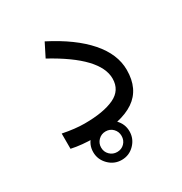

<svg xmlns="http://www.w3.org/2000/svg" viewBox="-143 -559 757 799"><g transform="rotate(-30 235.5 -159.0)"><path d="M127 47.9Q127 12.2 152.8 -13.2Q178.7 -38.6 214.4 -38.6Q250.5 -38.6 275.9 -13.2Q301.3 12.2 301.3 47.9Q301.3 83.5 275.9 109.4Q250.5 135.3 214.4 135.3Q178.7 135.3 152.8 109.4Q127 83.5 127 47.9ZM165 47.9Q165 68.8 179.4 83Q193.8 97.2 214.4 97.2Q235.4 97.2 249.3 83Q263.2 68.8 263.2 47.9Q263.2 27.3 249.3 12.9Q235.4 -1.5 214.4 -1.5Q193.8 -1.5 179.4 12.9Q165 27.3 165 47.9ZM155.8 -73.2Q247.1 -73.2 298.6 -97.4Q350.1 -121.6 350.1 -177.7Q350.1 -279.3 150.4 -388.7L182.6 -452.6Q297.9 -393.6 358.6 -324.2Q419.4 -254.9 419.4 -179.2Q419.4 -87.4 355.7 -44.2Q292 -1 163.1 -1Q101.1 -1 52.2 -11.7V-85Q110.8 -73.2 155.8 -73.2Z"/></g></svg>

Font: Vazirmatn RD UI Light
Style: Regular
Weight: 300
Designer: Saber Rastikerdar
Foundry: Saber Rastikerdar
Version: Version 33.003